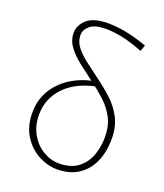

<svg xmlns="http://www.w3.org/2000/svg" viewBox="-149 -906 868 1017"><g transform="rotate(20 285.5 -397.0)"><path d="M293 13Q239 13 187 -15Q135 -43 101.5 -96.5Q68 -150 68 -224Q68 -296 100.5 -351Q133 -406 189 -442.5Q245 -479 316 -493L337 -470Q227 -447 166 -382Q105 -317 105 -227Q105 -165 132 -118Q159 -71 202 -45.5Q245 -20 293 -20Q356 -20 396 -49Q436 -78 455 -126.5Q474 -175 474 -235Q474 -295 451.5 -339Q429 -383 392.5 -417.5Q356 -452 314 -483Q267 -518 224.5 -551Q182 -584 155.5 -619.5Q129 -655 129 -697Q129 -741 166.5 -774Q204 -807 286 -807Q330 -807 381.5 -797.5Q433 -788 507 -763L495 -728Q419 -757 370 -766Q321 -775 284 -775Q222 -775 194.5 -751.5Q167 -728 167 -699Q167 -663 189.5 -633.5Q212 -604 249.5 -575Q287 -546 332 -513Q376 -481 417 -443.5Q458 -406 484.5 -356Q511 -306 511 -238Q511 -163 485.5 -106.5Q460 -50 411.5 -18.5Q363 13 293 13Z"/></g></svg>

Font: Noto Sans JP
Style: Regular
Weight: 100
Designer: Ryoko NISHIZUKA 西塚涼子 (kana, bopomofo & ideographs); Paul D. Hunt (Latin, Greek & Cyrillic); Sandoll Communications 산돌커뮤니
Foundry: Adobe
Version: Version 2.004;hotconv 1.0.118;makeotfexe 2.5.65603